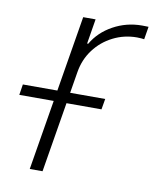

<svg xmlns="http://www.w3.org/2000/svg" viewBox="-105 -602 531 656"><g transform="rotate(10 160.5 -274.5)"><path d="M42.5 0 132.3 -542.5H175.3L161.1 -456.1H165Q189.5 -498.5 235.6 -523.9Q281.7 -549.3 335.4 -549.3Q341.8 -549.3 347.2 -549.1Q352.5 -548.8 357.9 -548.8L350.6 -504.4Q347.2 -504.9 340.6 -505.6Q334 -506.3 325.7 -506.3Q281.2 -506.3 242.7 -486.8Q204.1 -467.3 178.5 -433.1Q152.8 -398.9 145.5 -354.5L86.9 0ZM-36.6 -243.2 -30.8 -280.3H254.9L248.5 -243.2Z"/></g></svg>

Font: Inter 16pt ExtraLight
Style: Italic
Weight: 250
Italic angle: -9.3988°
Version: Version 4.001;git-66647c0bb